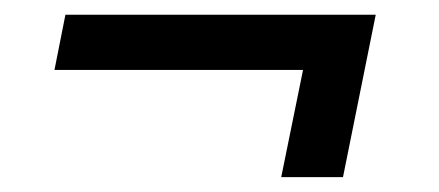

<svg xmlns="http://www.w3.org/2000/svg" viewBox="-20 -323 590 258"><path d="M440.9 -85H357.9L387.2 -229H53.2L67.9 -303.2H484.9Z"/></svg>

Font: Code New Roman
Style: Italic
Weight: 400
Italic angle: -11°
Monospace: yes
Designer: Sam Radian
Foundry: Code New Roman
Version: Version 1.508 October 19, 2014